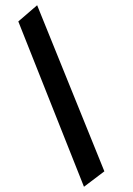

<svg xmlns="http://www.w3.org/2000/svg" viewBox="-20 -714 509 734"><path d="M50 -632 122 -694 379 -59 301 0Z"/></svg>

Font: Ekushey Lal Sabuj Normal
Style: Bold
Weight: 700
Designer: Al Mamun Sumon
Foundry: Al Mamun Sumon
Version: Version 1.0